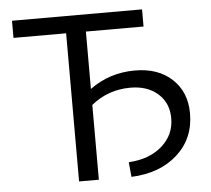

<svg xmlns="http://www.w3.org/2000/svg" viewBox="-50 -748 881 803"><g transform="rotate(-5 390.0 -347.0)"><path d="M250 0V-622H29V-694H575V-622H333V-381Q416 -442 523 -442Q620 -442 678.5 -387.5Q737 -333 737 -243Q737 -138 663.5 -71.5Q590 -5 470 0L464 -62Q551 -67 604 -113.5Q657 -160 657 -230Q657 -294 613 -333Q569 -372 498 -372Q404 -372 333 -314V0Z"/></g></svg>

Font: Cantarell
Style: Regular
Weight: 400
Designer: Dave Crossland, Nikolaus Waxweiler, Florian Fecher, Jacques Le Bailly, Eben Sorkin, Alexei Vanyashin, Alexios Zavras, Em
Version: Version 0.303